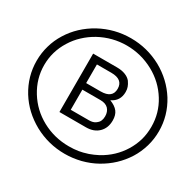

<svg xmlns="http://www.w3.org/2000/svg" viewBox="-284 -1394 2113 2074"><g transform="rotate(30 772.5 -357.0)"><path d="M1044.9 -208Q1044.9 -113.3 986.3 -56.6Q928.7 0 830.1 0H500V-728.5H796.9Q858.4 -728.5 902.3 -710.9Q945.3 -694.3 970.7 -663.1Q994.1 -628.9 1002 -604.5Q1011.7 -580.1 1011.7 -543.9Q1011.7 -431.6 912.1 -384.8Q981.4 -358.4 1013.7 -316.4Q1044.9 -275.4 1044.9 -208ZM773.4 -647.5H593.8V-415H773.4Q919.9 -415 919.9 -531.2Q919.9 -647.5 773.4 -647.5ZM820.3 -82Q872.1 -82 900.4 -103.5Q932.6 -126 941.4 -151.4Q951.2 -173.8 951.2 -207Q951.2 -262.7 918 -298.8Q883.8 -333 820.3 -333H593.8V-82ZM103.5 -357.4Q103.5 -189.5 194.3 -42Q284.2 103.5 436.5 186.5Q590.8 270.5 772.5 270.5Q834 270.5 890.6 261.7Q935.5 254.9 1002 233.4Q1054.7 214.8 1109.4 186.5Q1263.7 101.6 1351.6 -42Q1394.5 -111.3 1418.9 -193.4Q1440.4 -270.5 1440.4 -357.4Q1440.4 -529.3 1351.6 -671.9Q1261.7 -817.4 1109.4 -900.4Q951.2 -986.3 772.5 -986.3Q594.7 -986.3 436.5 -900.4Q359.4 -857.4 299.8 -800.8Q239.3 -745.1 194.3 -671.9Q103.5 -526.4 103.5 -357.4ZM9.8 -357.4Q9.8 -455.1 36.1 -545.9Q61.5 -636.7 113.3 -719.7Q213.9 -881.8 391.6 -980.5Q570.3 -1077.1 773.4 -1077.1Q975.6 -1077.1 1154.3 -980.5Q1328.1 -883.8 1431.6 -719.7Q1535.2 -550.8 1535.2 -357.4Q1535.2 -258.8 1508.8 -168Q1480.5 -72.3 1431.6 5.9Q1328.1 169.9 1154.3 266.6Q1072.3 312.5 971.7 338.9Q872.1 363.3 773.4 363.3Q570.3 363.3 391.6 266.6Q213.9 168 113.3 5.9Q9.8 -163.1 9.8 -357.4Z"/></g></svg>

Font: Circled
Style: Regular
Weight: 400
Version: Version 002.000